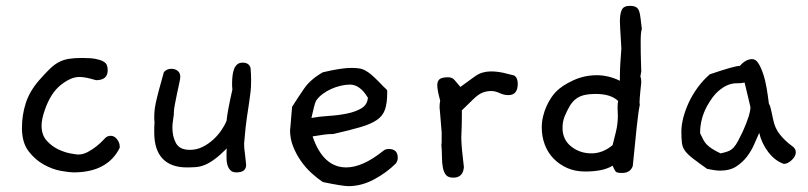

<svg xmlns="http://www.w3.org/2000/svg" viewBox="-20 -598 2759 656"><path d="M389 -93Q369 -52 329.5 -30.5Q290 -9 231 -9Q218 -9 189 -14Q160 -19 130 -35.5Q100 -52 77.5 -81.5Q55 -111 55 -161Q55 -205 68 -245.5Q81 -286 113 -323Q134 -347 150 -362.5Q166 -378 181.5 -386Q197 -394 215.5 -397Q234 -400 261 -400Q291 -400 308 -396.5Q325 -393 334 -387.5Q343 -382 345.5 -374.5Q348 -367 348 -358Q348 -324 308 -324Q309 -324 303 -325.5Q297 -327 288 -329.5Q279 -332 269 -333.5Q259 -335 251 -335Q222 -335 187.5 -307.5Q153 -280 133 -222Q127 -205 124.5 -191.5Q122 -178 122 -169Q122 -137 139.5 -117.5Q157 -98 179.5 -87.5Q202 -77 222 -73.5Q242 -70 247 -70Q264 -70 280.5 -79Q297 -88 310 -98.5Q323 -109 331.5 -118Q340 -127 340 -127Q348 -134 358 -134Q371 -134 380 -122Q389 -110 389 -98Z M836 -366Q837 -355 837.5 -345Q838 -335 838 -324Q838 -300 836 -283.5Q834 -267 831 -246.5Q828 -226 823.5 -196.5Q819 -167 815 -118Q815 -115 814.5 -112.5Q814 -110 814 -107Q814 -91 817 -72L821 -35Q821 -9 788 -9Q774 -9 767 -16.5Q760 -24 757 -34.5Q754 -45 754 -56.5Q754 -68 754 -76Q754 -86 755 -91Q731 -67 712.5 -53.5Q694 -40 678.5 -34Q663 -28 648.5 -27Q634 -26 618 -26Q564 -26 535.5 -56Q507 -86 507 -145Q507 -152 507 -161Q507 -170 508 -182Q507 -186 507 -195Q507 -208 508 -219.5Q509 -231 512.5 -247.5Q516 -264 522.5 -288.5Q529 -313 540 -352Q551 -363 565 -363Q578 -363 587 -356Q596 -349 596 -335Q596 -330 592.5 -314Q589 -298 585 -279Q581 -260 577.5 -241.5Q574 -223 574 -213V-208Q572 -194 570.5 -182Q569 -170 569 -162Q569 -131 581.5 -108.5Q594 -86 629 -86Q652 -86 672 -96Q692 -106 708 -120.5Q724 -135 736 -152.5Q748 -170 754 -185Q756 -204 761 -230.5Q766 -257 774 -292Q773 -298 773 -304Q773 -310 773 -315Q773 -327 774.5 -339.5Q776 -352 779.5 -361.5Q783 -371 790 -377.5Q797 -384 809 -384Q831 -384 836 -366Z M1333 -40Q1301 -8 1258 15Q1215 38 1170 38Q1151 38 1083 24Q1065 12 1045 -6Q1025 -24 1008.5 -47.5Q992 -71 981.5 -97.5Q971 -124 971 -153V-152Q972 -161 973 -173Q974 -184 975 -198.5Q976 -213 978 -233Q998 -265 1019.5 -296Q1041 -327 1083 -351Q1147 -366 1179 -366Q1194 -366 1205.5 -364.5Q1217 -363 1227.5 -357.5Q1238 -352 1248.5 -343Q1259 -334 1274 -319Q1285 -307 1291 -301.5Q1297 -296 1300 -293Q1303 -290 1303 -288Q1303 -286 1303 -282Q1303 -246 1295.5 -224Q1288 -202 1267.5 -188Q1247 -174 1211 -163.5Q1175 -153 1118 -140H1112Q1094 -140 1048 -132Q1084 -26 1163 -26Q1219 -26 1290 -83Q1297 -89 1308 -89Q1339 -89 1339 -59Q1339 -49 1333 -40ZM1237 -264Q1210 -309 1176 -309Q1161 -309 1144 -305Q1127 -301 1111.5 -294Q1096 -287 1082.5 -277Q1069 -267 1060 -254Q1056 -246 1052.5 -231Q1049 -216 1044 -195Q1071 -200 1103.5 -202Q1136 -204 1165.5 -210Q1195 -216 1215 -228Q1235 -240 1237 -264Z M1737 -340Q1749 -332 1749 -312Q1749 -273 1717 -273Q1702 -273 1687 -280Q1672 -287 1658 -287Q1642 -287 1627.5 -281Q1613 -275 1595 -257L1558 -221V-200Q1558 -185 1557.5 -166.5Q1557 -148 1556 -127Q1557 -90 1565 -27Q1562 9 1529 9Q1511 9 1503.5 -0.5Q1496 -10 1493 -26Q1490 -42 1490 -62Q1490 -82 1488 -103Q1489 -108 1489 -115Q1489 -122 1489 -130V-146L1483 -219Q1482 -224 1482 -228Q1482 -232 1482 -236Q1482 -244 1484 -254Q1474 -290 1474 -307Q1474 -321 1482 -327.5Q1490 -334 1511 -334Q1525 -334 1533 -324.5Q1541 -315 1553 -301L1597 -333Q1614 -346 1628.5 -350Q1643 -354 1657 -354Q1678 -354 1701 -349Z M2173 -499Q2171 -494 2170 -483Q2169 -472 2169 -455Q2169 -412 2170 -386Q2171 -360 2171 -354L2168 -337Q2171 -329 2171 -318Q2171 -315 2170 -306.5Q2169 -298 2168 -287.5Q2167 -277 2166 -266Q2165 -255 2165 -248Q2165 -246 2165.5 -244Q2166 -242 2166 -240Q2161 -217 2155 -160Q2149 -103 2142 -31Q2134 -7 2105 -7Q2087 -7 2083 -12.5Q2079 -18 2073 -32Q2042 -12 1979 -12Q1945 -12 1918 -24Q1891 -36 1871.5 -56Q1852 -76 1841.5 -103.5Q1831 -131 1831 -163Q1831 -182 1835.5 -200.5Q1840 -219 1847 -234.5Q1854 -250 1862.5 -263Q1871 -276 1879 -284Q1899 -305 1937.5 -323Q1976 -341 2019 -341Q2059 -341 2098 -322V-338Q2098 -359 2099.5 -382Q2101 -405 2103 -432L2099 -500Q2099 -507 2098.5 -513Q2098 -519 2098 -525Q2098 -551 2104.5 -564.5Q2111 -578 2132 -578Q2145 -578 2152.5 -574Q2160 -570 2163.5 -560.5Q2167 -551 2168.5 -536Q2170 -521 2173 -499ZM2092 -253Q2067 -277 2016 -277Q1992 -277 1975.5 -273Q1959 -269 1947 -259.5Q1935 -250 1926.5 -235.5Q1918 -221 1909 -200Q1902 -182 1902 -161Q1902 -121 1931.5 -97.5Q1961 -74 2001 -74Q2039 -74 2073 -102Q2078 -121 2084.5 -148Q2091 -175 2091 -203Q2091 -209 2090.5 -216.5Q2090 -224 2090 -230Q2090 -238 2090.5 -243.5Q2091 -249 2092 -253Z M2685 -100Q2699 -91 2699 -78Q2699 -64 2685 -51Q2671 -38 2658 -38Q2627 -49 2604.5 -79Q2582 -109 2574 -144Q2567 -129 2557.5 -106.5Q2548 -84 2533 -64Q2518 -44 2496 -29.5Q2474 -15 2441 -15Q2424 -15 2396 -21Q2365 -43 2347.5 -56.5Q2330 -70 2321 -82Q2312 -94 2310 -109Q2308 -124 2308 -149Q2308 -170 2314.5 -195.5Q2321 -221 2333 -247Q2345 -273 2363 -298Q2381 -323 2405 -344Q2449 -359 2474 -366Q2499 -373 2508 -373Q2528 -396 2550 -396Q2562 -396 2571 -382Q2580 -368 2587.5 -345.5Q2595 -323 2599.5 -296Q2604 -269 2607 -244Q2610 -239 2612 -232.5Q2614 -226 2616 -216L2622 -188Q2628 -159 2645 -138Q2662 -117 2685 -100ZM2544 -232Q2542 -241 2537 -262Q2532 -283 2524 -316Q2512 -313 2498 -313.5Q2484 -314 2468 -308Q2452 -302 2433.5 -286Q2415 -270 2396 -236Q2372 -192 2372 -143Q2378 -130 2383 -120.5Q2388 -111 2395.5 -103.5Q2403 -96 2414 -89Q2425 -82 2442 -74Q2457 -77 2467.5 -81Q2478 -85 2486 -93.5Q2494 -102 2501 -115Q2508 -128 2518 -149Q2544 -207 2544 -232Z"/></svg>

Font: Gaegu
Style: Regular
Weight: 400
Designer: JIKJI
Foundry: JIKJI
Version: Version 1.00